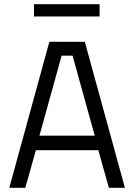

<svg xmlns="http://www.w3.org/2000/svg" viewBox="-20 -890 636 910"><path d="M24 0ZM446 -178H150L100 0H24L214 -692H382L572 0H496ZM167 -247H429L324 -626H272ZM141 -870H452V-812H141Z"/></svg>

Font: Cairo
Style: Regular
Weight: 400
Designer: Mohamed Gaber, the designers of Titillium
Foundry: Kief Type Foundry
Version: Version 2.009; ttfautohint (v1.5.33-1714) -l 8 -r 50 -G 200 